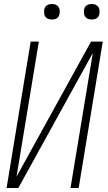

<svg xmlns="http://www.w3.org/2000/svg" viewBox="-20 -944 540 964"><path d="M13 0 134 -735H175L63 -57L437 -735H496L375 0H334L446 -678L72 0ZM441 -846Q431 -846 422.5 -849Q414 -852 408.5 -859Q403 -866 402 -875.5Q401 -885 402 -895Q403 -901 406 -907Q409 -913 415 -917Q421 -921 427.5 -922.5Q434 -924 440 -924Q450 -924 458.5 -921Q467 -918 472.5 -911Q478 -904 479.5 -894.5Q481 -885 479 -875Q478 -869 475 -863Q472 -857 466.5 -853Q461 -849 454 -847.5Q447 -846 441 -846ZM241 -846Q231 -846 222.5 -849Q214 -852 208.5 -859Q203 -866 202 -875.5Q201 -885 202 -895Q203 -901 206 -907Q209 -913 215 -917Q221 -921 227.5 -922.5Q234 -924 240 -924Q250 -924 258.5 -921Q267 -918 272.5 -911Q278 -904 279.5 -894.5Q281 -885 279 -875Q278 -869 275 -863Q272 -857 266.5 -853Q261 -849 254 -847.5Q247 -846 241 -846Z"/></svg>

Font: Iosevka Curly Extralight
Style: Italic
Weight: 200
Italic angle: -9°
Monospace: yes
Designer: Belleve Invis
Foundry: Belleve Invis
Version: Version 22.1.2; ttfautohint (v1.8.4)